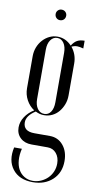

<svg xmlns="http://www.w3.org/2000/svg" viewBox="-91 -666 437 879"><g transform="rotate(10 127.5 -226.5)"><path d="M128 174Q65 174 34 134Q3 94 17 32H53Q46 61 48 86Q50 111 60 129Q70 147 87.5 157.5Q105 168 127 168Q147 168 165 160Q183 152 196 139Q209 126 216.5 108.5Q224 91 224 71Q224 42 208.5 23.5Q193 5 168 5H93Q61 5 41 -13.5Q21 -32 21 -62Q21 -88 36.5 -111.5Q52 -135 78 -151Q55 -166 41.5 -191Q28 -216 28 -245V-394Q28 -416 35.5 -435.5Q43 -455 56.5 -470Q70 -485 87.5 -493.5Q105 -502 125 -502Q163 -502 191 -472Q202 -490 215.5 -497.5Q229 -505 250 -505V-469Q232 -474 221 -474Q213 -474 206.5 -472Q200 -470 195 -468Q221 -436 221 -394V-245Q221 -223 213.5 -203.5Q206 -184 193.5 -169Q181 -154 163.5 -145.5Q146 -137 126 -137Q115 -137 105.5 -139.5Q96 -142 86 -147Q45 -121 45 -90Q45 -48 97 -48H169Q207 -48 231 -19.5Q255 9 255 54Q255 108 219.5 141Q184 174 128 174ZM82 -204Q82 -177 94 -160Q106 -143 126 -143Q145 -143 156 -159.5Q167 -176 167 -204V-434Q167 -462 155.5 -479Q144 -496 125 -496Q106 -496 94 -479Q82 -462 82 -434ZM98 -603Q98 -613 105 -620Q112 -627 122 -627Q133 -627 140 -620Q147 -613 147 -603Q147 -592 140 -585Q133 -578 122 -578Q112 -578 105 -585Q98 -592 98 -603Z"/></g></svg>

Font: Moniqa Cond Display
Style: Regular
Weight: 400
Width: 3
Designer: Rajesh Rajput
Foundry: Rajesh Rajput
Version: Version 1.000